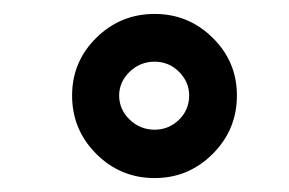

<svg xmlns="http://www.w3.org/2000/svg" viewBox="-20 -838 417 277"><path d="M203.1 -817.9Q252 -817.9 286.9 -783.4Q321.8 -749 321.8 -700.2Q321.8 -650.9 286.9 -616Q252 -581.1 203.1 -581.1Q153.8 -581.1 118.9 -616Q84 -650.9 84 -700.2Q84 -749 118.9 -783.4Q153.8 -817.9 203.1 -817.9ZM203.1 -749Q182.1 -749 167 -734.4Q151.9 -719.7 151.9 -700.2Q151.9 -680.2 167 -665.5Q182.1 -650.9 203.1 -650.9Q223.6 -650.9 238.3 -665.3Q252.9 -679.7 252.9 -700.2Q252.9 -719.7 238.3 -734.4Q223.6 -749 203.1 -749Z"/></svg>

Font: Montserrat-Arabic
Style: Bold
Weight: 700
Designer: Mohamed Gaber
Foundry: Kief Type Foundry
Version: Version 5.008;PS 005.008;hotconv 1.0.88;makeotf.lib2.5.64775